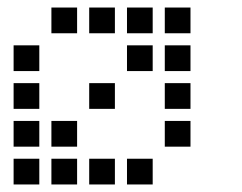

<svg xmlns="http://www.w3.org/2000/svg" viewBox="-20 -504 640 508"><path d="M117 -484Q116 -484 116 -484Q116 -484 116 -483V-417Q116 -416 116 -416Q116 -416 117 -416H183Q184 -416 184 -416Q184 -416 184 -417V-483Q184 -484 184 -484Q184 -484 183 -484ZM217 -484Q216 -484 216 -484Q216 -484 216 -483V-417Q216 -416 216 -416Q216 -416 217 -416H283Q284 -416 284 -416Q284 -416 284 -417V-483Q284 -484 284 -484Q284 -484 283 -484ZM317 -484Q316 -484 316 -484Q316 -484 316 -483V-417Q316 -416 316 -416Q316 -416 317 -416H383Q384 -416 384 -416Q384 -416 384 -417V-483Q384 -484 384 -484Q384 -484 383 -484ZM417 -484Q416 -484 416 -484Q416 -484 416 -483V-417Q416 -416 416 -416Q416 -416 417 -416H483Q484 -416 484 -416Q484 -416 484 -417V-483Q484 -484 484 -484Q484 -484 483 -484ZM17 -384Q16 -384 16 -384Q16 -384 16 -383V-317Q16 -316 16 -316Q16 -316 17 -316H83Q84 -316 84 -316Q84 -316 84 -317V-383Q84 -384 84 -384Q84 -384 83 -384ZM317 -384Q316 -384 316 -384Q316 -384 316 -383V-317Q316 -316 316 -316Q316 -316 317 -316H383Q384 -316 384 -316Q384 -316 384 -317V-383Q384 -384 384 -384Q384 -384 383 -384ZM417 -384Q416 -384 416 -384Q416 -384 416 -383V-317Q416 -316 416 -316Q416 -316 417 -316H483Q484 -316 484 -316Q484 -316 484 -317V-383Q484 -384 484 -384Q484 -384 483 -384ZM17 -284Q16 -284 16 -284Q16 -284 16 -283V-217Q16 -216 16 -216Q16 -216 17 -216H83Q84 -216 84 -216Q84 -216 84 -217V-283Q84 -284 84 -284Q84 -284 83 -284ZM217 -284Q216 -284 216 -284Q216 -284 216 -283V-217Q216 -216 216 -216Q216 -216 217 -216H283Q284 -216 284 -216Q284 -216 284 -217V-283Q284 -284 284 -284Q284 -284 283 -284ZM417 -284Q416 -284 416 -284Q416 -284 416 -283V-217Q416 -216 416 -216Q416 -216 417 -216H483Q484 -216 484 -216Q484 -216 484 -217V-283Q484 -284 484 -284Q484 -284 483 -284ZM17 -184Q16 -184 16 -184Q16 -184 16 -183V-117Q16 -116 16 -116Q16 -116 17 -116H83Q84 -116 84 -116Q84 -116 84 -117V-183Q84 -184 84 -184Q84 -184 83 -184ZM117 -184Q116 -184 116 -184Q116 -184 116 -183V-117Q116 -116 116 -116Q116 -116 117 -116H183Q184 -116 184 -116Q184 -116 184 -117V-183Q184 -184 184 -184Q184 -184 183 -184ZM417 -184Q416 -184 416 -184Q416 -184 416 -183V-117Q416 -116 416 -116Q416 -116 417 -116H483Q484 -116 484 -116Q484 -116 484 -117V-183Q484 -184 484 -184Q484 -184 483 -184ZM17 -84Q16 -84 16 -84Q16 -84 16 -83V-17Q16 -16 16 -16Q16 -16 17 -16H83Q84 -16 84 -16Q84 -16 84 -17V-83Q84 -84 84 -84Q84 -84 83 -84ZM117 -84Q116 -84 116 -84Q116 -84 116 -83V-17Q116 -16 116 -16Q116 -16 117 -16H183Q184 -16 184 -16Q184 -16 184 -17V-83Q184 -84 184 -84Q184 -84 183 -84ZM217 -84Q216 -84 216 -84Q216 -84 216 -83V-17Q216 -16 216 -16Q216 -16 217 -16H283Q284 -16 284 -16Q284 -16 284 -17V-83Q284 -84 284 -84Q284 -84 283 -84ZM317 -84Q316 -84 316 -84Q316 -84 316 -83V-17Q316 -16 316 -16Q316 -16 317 -16H383Q384 -16 384 -16Q384 -16 384 -17V-83Q384 -84 384 -84Q384 -84 383 -84Z"/></svg>

Font: Doto Black SemiBold
Style: Regular
Weight: 600
Monospace: yes
Version: Version 1.000